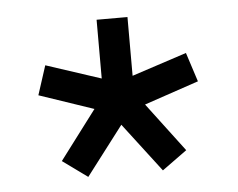

<svg xmlns="http://www.w3.org/2000/svg" viewBox="-37 -787 552 446"><g transform="rotate(-5 239.5 -564.0)"><path d="M152 -383 239 -497 326 -383 384 -425 298 -539 425 -582 403 -650 275 -608V-745H203V-608L75 -650L53 -582L180 -539L94 -425Z"/></g></svg>

Font: Mluvka
Style: Regular
Weight: 400
Designer: Modified by Jiří Krblich, Original typeface by Gumpita Rahayu
Foundry: Gumpita Rahayu & Jiří Krblich
Version: Version 2.000;Glyphs 3.1.1 (3134)